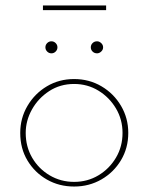

<svg xmlns="http://www.w3.org/2000/svg" viewBox="-20 -676 543 702"><path d="M54 -190Q54 -244 80.5 -289Q107 -334 151.5 -360.5Q196 -387 251 -387Q306 -387 351 -360.5Q396 -334 422.5 -289Q449 -244 449 -190Q449 -135 422.5 -90.5Q396 -46 351 -20Q306 6 251 6Q196 6 151.5 -19.5Q107 -45 80.5 -89Q54 -133 54 -190ZM74 -190Q74 -140 97.5 -99.5Q121 -59 161.5 -35Q202 -11 251 -11Q300 -11 340 -35Q380 -59 404 -99.5Q428 -140 428 -190Q428 -239 404 -279.5Q380 -320 340 -344.5Q300 -369 251 -369Q200 -369 160 -343Q120 -317 97 -276Q74 -235 74 -190ZM146 -503Q146 -512 152.5 -518.5Q159 -525 168 -525Q177 -525 183.5 -518.5Q190 -512 190 -503Q190 -494 183.5 -487.5Q177 -481 168 -481Q159 -481 152.5 -487.5Q146 -494 146 -503ZM312 -503Q312 -512 318.5 -518.5Q325 -525 335 -525Q343 -525 350 -518.5Q357 -512 357 -503Q357 -494 350 -487.5Q343 -481 335 -481Q325 -481 318.5 -487.5Q312 -494 312 -503ZM137 -656H368V-639H137Z"/></svg>

Font: Josefin Sans Thin Thin
Style: Regular
Weight: 250
Version: Version 2.001